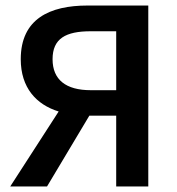

<svg xmlns="http://www.w3.org/2000/svg" viewBox="-20 -674 640 694"><path d="M17 0H150L303 -256H400V0H516V-654H296C160 -654 55 -606 55 -460C55 -357 111 -296 192 -271ZM308 -561H400V-348H308C218 -348 170 -386 170 -460C170 -535 218 -561 308 -561Z"/></svg>

Font: DAIFUKU Sans Semibold
Style: Regular
Weight: 600
Designer: Original font ‘Source Sans 3’ : Paul D. Hunt
Foundry: Daifuku
Version: Version 1.000